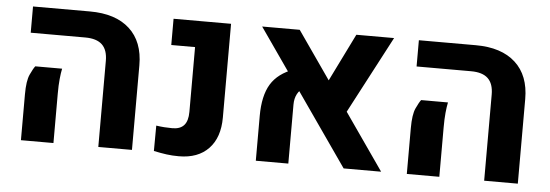

<svg xmlns="http://www.w3.org/2000/svg" viewBox="-43 -706 2393 836"><g transform="rotate(5 1153.5 -288.0)"><path d="M407.3 0V-376.4Q407.3 -423.8 383.2 -446.9Q359 -469.9 309.2 -469.9H70.8V-584.6H319.4Q431.9 -584.6 493.2 -528.7Q554.4 -472.8 554.4 -369.8V0ZM69.1 0V-200.4Q69.1 -259.8 82 -287.5Q94.8 -315.1 103.3 -325.8H220.6Q216.5 -306.4 213.9 -279.6Q211.2 -252.8 211.2 -215.6V0Z M759.9 9.8Q731.2 9.8 706.3 6.4Q681.3 3 649.9 -3.6L650.6 -114.6Q685.3 -109.4 721.3 -109.4Q755.6 -109.4 772.3 -128.3Q789.1 -147.2 789.1 -186.7V-469.9H685.1V-584.6H936.4V-175Q936.4 -87.2 889.9 -38.7Q843.5 9.8 759.9 9.8Z M1479.6 0 1072.3 -584.6H1236.5L1643.4 0ZM1095.7 0V-195.3Q1095.7 -284.4 1126.7 -335.2Q1157.6 -385.9 1227.3 -410.6L1279.7 -336.8Q1237.8 -311.2 1237.8 -257.9V0ZM1649 -584.6 1455.5 -216.9 1360 -333 1484 -584.6Z M2093.8 0V-376.4Q2093.8 -423.8 2069.7 -446.9Q2045.5 -469.9 1995.7 -469.9H1757.3V-584.6H2006Q2118.5 -584.6 2179.7 -528.7Q2240.9 -472.8 2240.9 -369.8V0ZM1755.7 0V-200.4Q1755.7 -259.8 1768.5 -287.5Q1781.3 -315.1 1789.8 -325.8H1907.1Q1903 -306.4 1900.4 -279.6Q1897.8 -252.8 1897.8 -215.6V0Z"/></g></svg>

Font: Heebo
Style: Regular
Weight: 400
Designer: Oded Ezer
Foundry: Ezer Type House
Version: Version 3.100